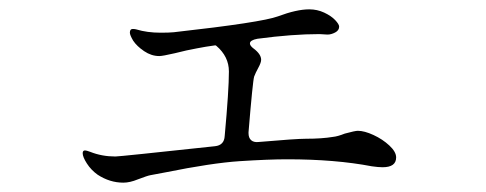

<svg xmlns="http://www.w3.org/2000/svg" viewBox="-20 -426 1040 411"><path d="M828 -89Q828 -68 799 -68Q790 -68 776 -70Q698 -85 595 -85Q555 -85 493 -81Q433 -77 334 -57L302 -51Q296 -50 275 -42Q258 -35 244 -35Q215 -35 189 -52Q175 -62 166 -76Q157 -90 157 -98Q157 -104 162 -104Q165 -104 173 -101Q198 -91 227 -91Q236 -91 440 -113Q460 -115 461 -135Q470 -233 470 -273Q470 -305 443 -328L441 -329Q419 -326 401.5 -322.5Q384 -319 379 -318L354 -312Q328 -306 321 -306Q304 -306 288.5 -316.5Q273 -327 265 -339Q258 -351 258 -356Q258 -364 264 -364Q269 -364 272 -363Q295 -356 324 -356Q342 -356 352 -357Q540 -378 575 -391Q615 -406 642 -406Q659 -406 674 -399Q689 -392 697.5 -383Q706 -374 706 -369Q706 -361 697.5 -356.5Q689 -352 681 -352L664 -353Q606 -353 531 -343Q515 -340 515 -333Q515 -328 523 -322Q539 -310 539 -298Q539 -292 533 -281Q527 -270 524 -262Q521 -252 512 -143V-141Q512 -131 517.5 -126Q523 -121 533 -122Q614 -129 635 -129Q669 -129 693 -133Q703 -134 718 -140Q740 -146 746 -146Q760 -146 779.5 -137Q799 -128 813.5 -114.5Q828 -101 828 -89Z"/></svg>

Font: Shippori Mincho B1
Style: Regular
Weight: 400
Designer: FONTDASU
Foundry: FONTDASU / Google Inc. / but / Adobe
Version: Version 3.110; ttfautohint (v1.8.3)